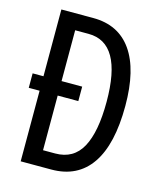

<svg xmlns="http://www.w3.org/2000/svg" viewBox="-108 -793 732 872"><g transform="rotate(15 258.0 -357.0)"><path d="M222 -714Q341 -714 403.5 -625Q466 -536 466 -366Q466 -185 402.5 -92.5Q339 0 216 0H72V-332H21V-400H72V-714ZM220 -639H157V-400H254V-332H157V-75H214Q300 -75 339.5 -147.5Q379 -220 379 -362Q379 -639 220 -639Z"/></g></svg>

Font: Noto Sans Lao ExtraCondensed
Style: Regular
Weight: 400
Width: 2
Designer: Monotype Design Team
Foundry: Monotype Imaging Inc.
Version: Version 2.004; ttfautohint (v1.8.4.7-5d5b)